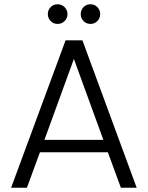

<svg xmlns="http://www.w3.org/2000/svg" viewBox="-20 -879 692 899"><path d="M366 -690 620 0H546L485 -166H167L106 0H32L287 -690ZM188 -224H464L326 -603ZM250 -767Q230 -767 217 -780.5Q204 -794 204 -813Q204 -832 217 -845.5Q230 -859 250 -859Q269 -859 282.5 -845.5Q296 -832 296 -813Q296 -794 282.5 -780.5Q269 -767 250 -767ZM404 -767Q384 -767 371 -780.5Q358 -794 358 -813Q358 -832 371 -845.5Q384 -859 404 -859Q423 -859 436 -845.5Q449 -832 449 -813Q449 -794 436 -780.5Q423 -767 404 -767Z"/></svg>

Font: Poppins Light
Style: Regular
Weight: 300
Designer: Ninad Kale (Devanagari), Jonny Pinhorn (Latin)
Version: Version 5.002